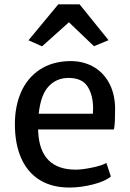

<svg xmlns="http://www.w3.org/2000/svg" viewBox="-20 -841 588 869"><path d="M243.7 -821.3H340.3L471.2 -659.2L405.3 -631.8L292 -740.2L170.4 -631.3L108.9 -658.7ZM495.6 -254.9H152.3Q152.8 -251.5 152.8 -245.1Q161.1 -73.2 322.8 -73.2Q352.1 -73.2 397 -82.5Q441.9 -91.8 461.4 -103.5L481.9 -42Q455.1 -20 400.4 -6.1Q345.7 7.8 293.9 7.8Q215.3 7.8 160.2 -26.1Q105 -60.1 76.2 -124.5Q47.4 -189 47.4 -279.3Q47.4 -361.3 75.9 -425.3Q104.5 -489.3 160.4 -526.1Q216.3 -563 295.9 -564.5Q352.1 -565.4 397.9 -541.5Q443.8 -517.6 471.4 -469.7Q499 -421.9 501 -354.5Q501 -314.9 500 -293.2Q499 -271.5 495.6 -254.9ZM401.4 -349.1Q401.4 -411.1 376.2 -449.7Q351.1 -488.3 290 -488.3Q235.8 -488.3 200 -450Q164.1 -411.6 155.3 -326.2H400.4Q401.4 -341.8 401.4 -349.1Z"/></svg>

Font: Merriweather Sans
Style: Regular
Weight: 400
Designer: Eben Sorkin
Foundry: Eben Sorkin
Version: Version 1.006; ttfautohint (v1.4.1) -l 6 -r 50 -G 0 -x 11 -H